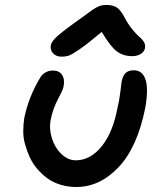

<svg xmlns="http://www.w3.org/2000/svg" viewBox="-20 -790 639 776"><path d="M229 -561Q207.5 -561 195.1 -574Q182.6 -586.9 185.1 -606Q187.5 -620.1 205.3 -637.9Q223.1 -655.8 286.1 -701.2Q301.8 -711.9 321.5 -726.6Q341.3 -741.2 349.4 -747.1Q357.4 -752.9 369.1 -759.5Q380.9 -766.1 390.1 -768.1Q399.4 -770 411.1 -770Q437.5 -770 453.1 -759Q468.8 -748 482.9 -720.2Q497.6 -692.4 515.1 -670.9Q532.7 -649.4 544.2 -640.1Q555.7 -630.9 562 -619.6Q568.4 -608.4 565.9 -595.2Q563 -580.6 548.6 -571.8Q534.2 -563 514.2 -563Q477.5 -563 451.4 -583Q425.3 -603 391.1 -661.1Q336.4 -614.7 303 -591.8Q269.5 -568.8 257.3 -564.9Q245.1 -561 229 -561ZM288.1 -34.2Q254.4 -34.2 224.4 -43.5Q194.3 -52.7 171.9 -69.1Q149.4 -85.4 130.6 -107.4Q111.8 -129.4 100.3 -154.5Q88.9 -179.7 81.3 -206.8Q73.7 -233.9 74 -260.7Q74.2 -287.6 78.1 -313Q96.2 -400.4 143.1 -477.1Q149.9 -489.3 163.6 -497.1Q177.2 -504.9 193.8 -504.9Q219.2 -504.9 231 -487.1Q242.7 -469.2 236.8 -439.9Q234.4 -426.8 214.1 -388.7Q193.8 -350.6 185.1 -307.1Q177.7 -270 189.7 -231.4Q201.7 -192.9 228.3 -167.5Q254.9 -142.1 286.1 -142.1Q345.2 -142.1 390.9 -198.5Q436.5 -254.9 455.1 -355Q462.4 -384.3 466.3 -417.7Q470.2 -451.2 471.2 -458Q475.1 -481.9 486.6 -493.9Q498 -505.9 521 -505.9Q555.7 -505.9 568.1 -468.5Q580.6 -431.2 566.9 -353Q534.7 -193.8 459 -114Q383.3 -34.2 288.1 -34.2Z"/></svg>

Font: Shantell Sans Irregular Bouncy
Style: Italic
Weight: 500
Italic angle: -11.31°
Designer: Stephen Nixon, Anya Danilova, Shantell Martin
Foundry: Arrow Type
Version: Version 1.006;[9816181b4]